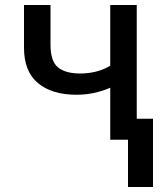

<svg xmlns="http://www.w3.org/2000/svg" viewBox="-20 -559 640 768"><path d="M421 0V-208Q356 -180 286 -180Q188 -180 132 -226.5Q76 -273 76 -368V-539H182V-380Q182 -314 212 -289.5Q242 -265 301 -265Q331 -265 361.5 -272Q392 -279 421 -296V-539H527V-84H592V189H492V0Z"/></svg>

Font: Noto Sans Mono Medium
Style: Regular
Weight: 500
Designer: Monotype Design Team
Foundry: Monotype Imaging Inc.
Version: Version 2.014